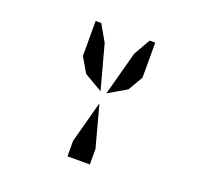

<svg xmlns="http://www.w3.org/2000/svg" viewBox="-123 -1000 1062 999"><g transform="rotate(20 408.0 -500.0)"><path d="M490 -765 542 -856H573V-662L525 -580L424 -521ZM243 -662V-856H274L326 -765L392 -521L291 -580ZM470 -230V-144H346V-230L408 -460Z"/></g></svg>

Font: DSEG14 Modern
Style: Bold
Weight: 700
Designer: Keshikan(Twitter:@keshinomi_88pro)
Version: Version 0.46